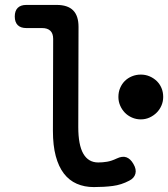

<svg xmlns="http://www.w3.org/2000/svg" viewBox="-20 -750 683 780"><path d="M298 -234Q298 -161 318.5 -125.5Q339 -90 379 -90Q397 -90 415 -93Q433 -96 454 -106Q477 -117 493.5 -111Q510 -105 522 -84Q535 -62 530 -44Q525 -26 505 -16Q473 1 438 5.5Q403 10 361 10Q323 10 292 -3.5Q261 -17 239.5 -45Q218 -73 206.5 -116Q195 -159 195 -218L196 -592Q196 -614 184.5 -625Q173 -636 151 -636H87Q64 -636 52 -648Q40 -660 40 -683Q40 -706 52 -718Q64 -730 87 -730H210Q255 -730 277 -708Q299 -686 299 -641ZM461 -356Q461 -376 468 -392.5Q475 -409 487 -421Q499 -433 516 -440Q533 -447 552 -447Q571 -447 587.5 -440Q604 -433 616.5 -421Q629 -409 636 -392.5Q643 -376 643 -356Q643 -338 636 -321.5Q629 -305 616.5 -292.5Q604 -280 587.5 -272.5Q571 -265 552 -265Q533 -265 516 -272.5Q499 -280 487 -292.5Q475 -305 468 -321.5Q461 -338 461 -356Z"/></svg>

Font: Maple Mono Normal NL Medium
Style: Regular
Weight: 500
Monospace: yes
Designer: subframe7536
Version: Version 7.000